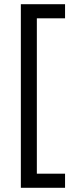

<svg xmlns="http://www.w3.org/2000/svg" viewBox="-20 -769 369 912"><path d="M289 -749V-682H155V56H289V123H79V-749Z"/></svg>

Font: TitilliumWeb-Regular
Style: Regular
Weight: 400
Version: Version 1.001;PS 57.000;hotconv 1.0.70;makeotf.lib2.5.55311